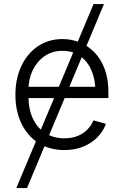

<svg xmlns="http://www.w3.org/2000/svg" viewBox="-20 -748 619 972"><path d="M62.5 204.1 453.6 -727.5H506.3L116.7 204.1ZM306.2 11.7Q230 11.7 174.3 -24.2Q118.7 -60.1 88.4 -123Q58.1 -186 58.1 -268.1Q58.1 -350.1 88.1 -413.8Q118.2 -477.5 171.9 -513.9Q225.6 -550.3 296.4 -550.3Q341.8 -550.3 383.5 -533.4Q425.3 -516.6 458.3 -482.9Q491.2 -449.2 510 -398.4Q528.8 -347.7 528.8 -279.3V-251.5H100.6V-308.6H493.2L462.9 -287.6Q462.9 -345.7 442.9 -391.8Q422.9 -438 385.5 -464.4Q348.1 -490.7 296.4 -490.7Q244.6 -490.7 205.8 -463.9Q167 -437 145.5 -392.1Q124 -347.2 124 -293V-260.3Q124 -196.3 146.2 -148.4Q168.5 -100.6 209.5 -74.2Q250.5 -47.9 306.2 -47.9Q344.7 -47.9 374 -60.1Q403.3 -72.3 423.1 -93Q442.9 -113.8 453.1 -138.7L516.1 -121.1Q503.4 -85 474.9 -54.9Q446.3 -24.9 403.6 -6.6Q360.8 11.7 306.2 11.7Z"/></svg>

Font: Inter 16pt Light
Style: Regular
Weight: 300
Version: Version 4.001;git-66647c0bb